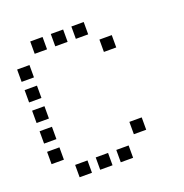

<svg xmlns="http://www.w3.org/2000/svg" viewBox="-120 -788 841 877"><g transform="rotate(-20 300.0 -350.0)"><path d="M121 -680Q120 -680 120 -680Q120 -680 120 -679V-621Q120 -620 120 -620Q120 -620 121 -620H179Q180 -620 180 -620Q180 -620 180 -621V-679Q180 -680 180 -680Q180 -680 179 -680ZM221 -680Q220 -680 220 -680Q220 -680 220 -679V-621Q220 -620 220 -620Q220 -620 221 -620H279Q280 -620 280 -620Q280 -620 280 -621V-679Q280 -680 280 -680Q280 -680 279 -680ZM321 -680Q320 -680 320 -680Q320 -680 320 -679V-621Q320 -620 320 -620Q320 -620 321 -620H379Q380 -620 380 -620Q380 -620 380 -621V-679Q380 -680 380 -680Q380 -680 379 -680ZM21 -580Q20 -580 20 -580Q20 -580 20 -579V-521Q20 -520 20 -520Q20 -520 21 -520H79Q80 -520 80 -520Q80 -520 80 -521V-579Q80 -580 80 -580Q80 -580 79 -580ZM421 -580Q420 -580 420 -580Q420 -580 420 -579V-521Q420 -520 420 -520Q420 -520 421 -520H479Q480 -520 480 -520Q480 -520 480 -521V-579Q480 -580 480 -580Q480 -580 479 -580ZM21 -480Q20 -480 20 -480Q20 -480 20 -479V-421Q20 -420 20 -420Q20 -420 21 -420H79Q80 -420 80 -420Q80 -420 80 -421V-479Q80 -480 80 -480Q80 -480 79 -480ZM21 -380Q20 -380 20 -380Q20 -380 20 -379V-321Q20 -320 20 -320Q20 -320 21 -320H79Q80 -320 80 -320Q80 -320 80 -321V-379Q80 -380 80 -380Q80 -380 79 -380ZM21 -280Q20 -280 20 -280Q20 -280 20 -279V-221Q20 -220 20 -220Q20 -220 21 -220H79Q80 -220 80 -220Q80 -220 80 -221V-279Q80 -280 80 -280Q80 -280 79 -280ZM21 -180Q20 -180 20 -180Q20 -180 20 -179V-121Q20 -120 20 -120Q20 -120 21 -120H79Q80 -120 80 -120Q80 -120 80 -121V-179Q80 -180 80 -180Q80 -180 79 -180ZM421 -180Q420 -180 420 -180Q420 -180 420 -179V-121Q420 -120 420 -120Q420 -120 421 -120H479Q480 -120 480 -120Q480 -120 480 -121V-179Q480 -180 480 -180Q480 -180 479 -180ZM121 -80Q120 -80 120 -80Q120 -80 120 -79V-21Q120 -20 120 -20Q120 -20 121 -20H179Q180 -20 180 -20Q180 -20 180 -21V-79Q180 -80 180 -80Q180 -80 179 -80ZM221 -80Q220 -80 220 -80Q220 -80 220 -79V-21Q220 -20 220 -20Q220 -20 221 -20H279Q280 -20 280 -20Q280 -20 280 -21V-79Q280 -80 280 -80Q280 -80 279 -80ZM321 -80Q320 -80 320 -80Q320 -80 320 -79V-21Q320 -20 320 -20Q320 -20 321 -20H379Q380 -20 380 -20Q380 -20 380 -21V-79Q380 -80 380 -80Q380 -80 379 -80Z"/></g></svg>

Font: Doto Medium
Style: Regular
Weight: 500
Monospace: yes
Version: Version 1.000